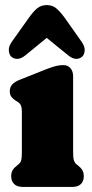

<svg xmlns="http://www.w3.org/2000/svg" viewBox="-20 -735 362 755"><path d="M267.5 -435.5V-138Q267.5 -113 270.8 -103.8Q274 -94.5 280 -89.5L286.5 -84.5Q297.5 -76 303.5 -66.2Q309.5 -56.5 309.5 -42Q309.5 -22 297.8 -11Q286 0 265 0H68.5Q48 0 36 -11Q24 -22 24 -42Q24 -56.5 30 -66.2Q36 -76 47.5 -84.5L53.5 -89.5Q60 -94.5 63 -103.8Q66 -113 66 -138V-293Q66 -314 61.5 -322Q57 -330 48 -335.5L42 -339Q30.5 -346.5 24.5 -354.8Q18.5 -363 18.5 -376.5Q18.5 -391.5 27.5 -402.2Q36.5 -413 58 -421.5L156 -460.5Q181.5 -470.5 197.2 -474.8Q213 -479 228.5 -479Q247 -479 257.2 -466.8Q267.5 -454.5 267.5 -435.5ZM79.2 -517Q62.4 -503.5 47.6 -503.5Q32.8 -503.5 23 -513.5Q15.5 -522 14.6 -537.5Q13.8 -553 27 -571.5L93.4 -665Q109.7 -688 125.2 -701.5Q140.7 -715 163.7 -715Q186.7 -715 202.2 -701.5Q217.7 -688 234.5 -665L300.4 -571.5Q313.6 -553 313 -537.5Q312.3 -522 304.4 -513.5Q294.6 -503.5 280 -503.5Q265.4 -503.5 248.6 -517L163.7 -586Z"/></svg>

Font: Fraunces 72pt SuperSoft Black
Style: Regular
Weight: 900
Version: Version 1.000;[0bf87f6ff]